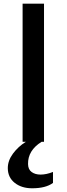

<svg xmlns="http://www.w3.org/2000/svg" viewBox="-20 -763 358 1033"><path d="M101.6 0V-743.2H216.8V0H203.6Q129.4 46.4 130.9 119.6Q131.3 148.9 150.4 162.6Q169.4 176.3 198.2 176.3Q229.5 176.3 265.1 162.1V221.2Q226.1 250 152.8 250Q96.2 250 59.3 220.9Q22.5 191.9 22 142.6Q21.5 101.6 50 63.2Q78.6 24.9 119.1 0Z"/></svg>

Font: HaufeMerriweatherSans
Style: Regular
Weight: 400
Designer: Eben Sorkin ( eben@eyebytes.com )
Foundry: Eben Sorkin
Version: Version 1.56